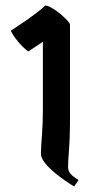

<svg xmlns="http://www.w3.org/2000/svg" viewBox="-20 -677 381 694"><path d="M128 -121Q128 -144 131.5 -186.5Q135 -229 135 -280V-526L82 -491Q62 -506 44.5 -527.5Q27 -549 19 -566Q32 -575 49 -586Q66 -597 83 -609Q100 -621 116 -633.5Q132 -646 144 -657Q152 -657 167 -648.5Q182 -640 196.5 -628Q211 -616 222 -604.5Q233 -593 233 -587V-230Q233 -205 232 -181Q231 -157 229.5 -136.5Q228 -116 227 -100Q226 -84 226 -75Q226 -58 235.5 -48Q245 -38 264 -26L248 -3Q236 -10 215.5 -24Q195 -38 175.5 -54.5Q156 -71 142 -88.5Q128 -106 128 -121Z"/></svg>

Font: Jaini
Style: Regular
Weight: 400
Designer: Girish Dalvi, Maithili Shingre
Foundry: Ek Type
Version: Version 1.001;PS 1.000;hotconv 16.6.51;makeotf.lib2.5.65220